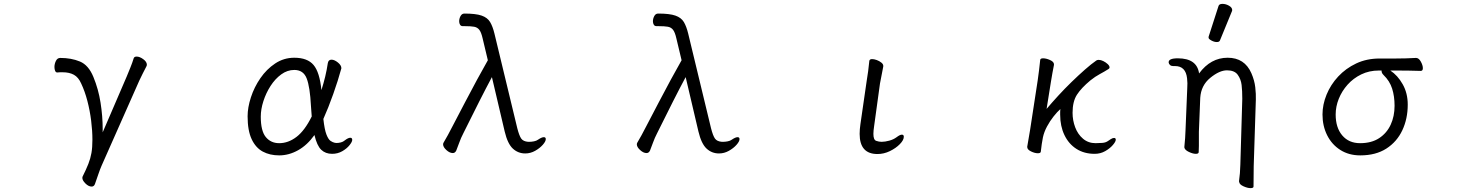

<svg xmlns="http://www.w3.org/2000/svg" viewBox="-20 -784 7583 991"><path d="M634 -389Q643 -411 653 -435.5Q663 -460 670 -483Q673 -492 685 -492Q701 -492 719.5 -478.5Q738 -465 738 -450Q738 -448 737.5 -446Q737 -444 736 -442Q728 -428 717 -405Q706 -382 699 -368L504 72Q497 88 487.5 115.5Q478 143 470 166Q465 179 453 179Q437 179 421 163Q405 147 405 134Q405 130 406 128Q425 90 436 62Q447 34 452 5.5Q457 -23 457 -63Q457 -109 450.5 -161Q444 -213 431 -263Q418 -313 399 -353Q385 -385 361.5 -398Q338 -411 303 -411Q297 -411 290.5 -411Q284 -411 276 -410H275Q268 -410 264.5 -418.5Q261 -427 261 -438Q261 -454 268.5 -469.5Q276 -485 291 -485Q348 -485 392.5 -466.5Q437 -448 462 -387Q488 -324 499 -254Q510 -184 510 -118V-101Z M1603 -87Q1566 -35 1518.5 -8.5Q1471 18 1421 18Q1373 18 1336.5 -1.5Q1300 -21 1279 -65.5Q1258 -110 1258 -184Q1258 -229 1275 -281.5Q1292 -334 1324 -380.5Q1356 -427 1400.5 -456.5Q1445 -486 1499 -486Q1567 -486 1598.5 -448.5Q1630 -411 1639 -319Q1650 -353 1658.5 -388.5Q1667 -424 1672 -458Q1675 -476 1691 -476Q1706 -476 1724 -461.5Q1742 -447 1742 -432Q1742 -431 1741.5 -430Q1741 -429 1741 -428Q1725 -369 1700 -298.5Q1675 -228 1649 -170Q1655 -115 1665 -89.5Q1675 -64 1686.5 -56.5Q1698 -49 1708 -47Q1710 -47 1712.5 -46.5Q1715 -46 1717 -46Q1728 -46 1739.5 -49Q1751 -52 1759 -59Q1777 -73 1788 -73Q1798 -73 1798 -62Q1798 -52 1784 -34.5Q1770 -17 1746.5 -3.5Q1723 10 1694 10Q1660 10 1638 -11Q1616 -32 1603 -87ZM1589 -183Q1588 -196 1587 -209.5Q1586 -223 1585 -237Q1580 -335 1563 -379Q1546 -423 1499 -423Q1463 -423 1431.5 -400Q1400 -377 1376.5 -340.5Q1353 -304 1339.5 -262Q1326 -220 1326 -182Q1326 -108 1352 -76.5Q1378 -45 1421 -45Q1468 -45 1510.5 -77.5Q1553 -110 1589 -183Z M2712 -52Q2723 -52 2736 -54.5Q2749 -57 2757 -63Q2776 -76 2787 -76Q2797 -76 2797 -66Q2797 -54 2781.5 -36.5Q2766 -19 2742 -5.5Q2718 8 2691 8Q2654 8 2627 -17Q2600 -42 2585 -105L2519 -386Q2490 -332 2453 -259Q2416 -186 2372 -97Q2359 -72 2350.5 -48Q2342 -24 2335 -7Q2329 6 2317 6Q2301 6 2284 -9.5Q2267 -25 2267 -39Q2267 -43 2269 -47Q2280 -65 2291.5 -86.5Q2303 -108 2316 -133Q2348 -194 2380 -255.5Q2412 -317 2442.5 -373Q2473 -429 2498 -473L2471 -586Q2464 -617 2454 -630Q2444 -643 2427 -646Q2410 -649 2380 -649H2369Q2359 -649 2354.5 -656.5Q2350 -664 2350 -674Q2350 -688 2357 -701Q2364 -714 2377 -714Q2436 -714 2466 -703.5Q2496 -693 2509.5 -670.5Q2523 -648 2532 -611L2650 -122Q2660 -83 2670.5 -68.5Q2681 -54 2706 -52Z M3712 -52Q3723 -52 3736 -54.5Q3749 -57 3757 -63Q3776 -76 3787 -76Q3797 -76 3797 -66Q3797 -54 3781.5 -36.5Q3766 -19 3742 -5.5Q3718 8 3691 8Q3654 8 3627 -17Q3600 -42 3585 -105L3519 -386Q3490 -332 3453 -259Q3416 -186 3372 -97Q3359 -72 3350.5 -48Q3342 -24 3335 -7Q3329 6 3317 6Q3301 6 3284 -9.5Q3267 -25 3267 -39Q3267 -43 3269 -47Q3280 -65 3291.5 -86.5Q3303 -108 3316 -133Q3348 -194 3380 -255.5Q3412 -317 3442.5 -373Q3473 -429 3498 -473L3471 -586Q3464 -617 3454 -630Q3444 -643 3427 -646Q3410 -649 3380 -649H3369Q3359 -649 3354.5 -656.5Q3350 -664 3350 -674Q3350 -688 3357 -701Q3364 -714 3377 -714Q3436 -714 3466 -703.5Q3496 -693 3509.5 -670.5Q3523 -648 3532 -611L3650 -122Q3660 -83 3670.5 -68.5Q3681 -54 3706 -52Z M4453 -364Q4457 -387 4461 -417Q4465 -447 4467 -470Q4469 -479 4481 -479Q4492 -479 4505.5 -474Q4519 -469 4529 -461Q4539 -453 4539 -444V-441L4522 -353L4492 -135Q4490 -122 4489 -111.5Q4488 -101 4488 -93Q4488 -62 4502.5 -57Q4517 -52 4530 -52Q4548 -52 4570 -58Q4592 -64 4608 -76Q4625 -89 4635 -89Q4645 -89 4645 -78Q4645 -61 4624.5 -40Q4604 -19 4573 -4Q4542 11 4509 11Q4417 11 4417 -93Q4417 -104 4418 -117Q4419 -130 4421 -143Z M5282 -27 5297 -115 5336 -369Q5339 -389 5343 -421.5Q5347 -454 5349 -475Q5350 -483 5364 -483Q5380 -483 5400 -474Q5420 -465 5420 -452V-449Q5417 -435 5412 -407Q5407 -379 5404 -360L5382 -222Q5409 -254 5442 -290Q5475 -326 5510.5 -360.5Q5546 -395 5579.5 -424.5Q5613 -454 5639 -472Q5644 -475 5651 -475Q5662 -475 5675 -468.5Q5688 -462 5697.5 -453Q5707 -444 5707 -436Q5707 -431 5702 -428Q5680 -414 5656.5 -401.5Q5633 -389 5608 -369Q5561 -330 5538.5 -295Q5516 -260 5516 -202Q5516 -163 5529.5 -127Q5543 -91 5570 -68Q5597 -45 5635 -45Q5652 -45 5670 -46.5Q5688 -48 5700 -57Q5704 -60 5713.5 -66Q5723 -72 5730 -72Q5739 -72 5739 -63Q5739 -53 5724 -35.5Q5709 -18 5684.5 -4Q5660 10 5630 10Q5576 10 5536 -15.5Q5496 -41 5474 -87Q5452 -133 5452 -192Q5452 -200 5452 -207Q5452 -214 5453 -221Q5437 -207 5418 -183Q5399 -159 5384 -131Q5369 -103 5363 -75Q5360 -61 5357 -40.5Q5354 -20 5352 -1Q5351 7 5337 7Q5321 7 5301.5 -2.5Q5282 -12 5282 -25Z M6269 -752Q6272 -764 6289.5 -764Q6307 -764 6323.5 -754.5Q6340 -745 6340 -732Q6340 -729 6339 -727L6277 -576Q6274 -567 6260.5 -567Q6247 -567 6232.5 -575Q6218 -583 6218 -589.5Q6218 -596 6219 -597ZM6012 -461Q6010 -483 6059 -483Q6158 -483 6169 -405Q6229 -486 6316.5 -486Q6404 -486 6439 -406Q6455 -369 6459 -333.5Q6463 -298 6462 -270L6451 73L6450 179Q6450 187 6434.5 187Q6419 187 6398 177.5Q6377 168 6376 155L6375 152Q6381 111 6382 65L6392 -274Q6392 -316 6388.5 -345.5Q6385 -375 6368.5 -398Q6352 -421 6313 -421Q6274 -421 6226.5 -382Q6179 -343 6175 -279L6168 -104Q6168 -95 6168 -74Q6168 -53 6168 -31.5Q6168 -10 6167 1Q6167 10 6152 10Q6137 10 6116 0Q6095 -10 6093 -23V-26Q6098 -73 6099 -112L6108 -330Q6110 -354 6107 -380Q6100 -443 6045 -443H6035Q6025 -443 6019 -448.5Q6013 -454 6012 -461Z M7289 -485Q7303 -485 7313.5 -466Q7324 -447 7324 -432Q7324 -418 7313 -418Q7280 -419 7251 -419.5Q7222 -420 7187 -420H7156Q7194 -395 7220 -349Q7246 -303 7246 -244Q7246 -171 7218 -111.5Q7190 -52 7135.5 -17Q7081 18 7001 18Q6942 18 6898 -10Q6854 -38 6830 -86Q6806 -134 6806 -193Q6806 -244 6827 -295.5Q6848 -347 6887 -389Q6926 -431 6980 -456.5Q7034 -482 7101 -482H7183Q7237 -482 7288 -485ZM7111 -420H7097Q7047 -420 7006 -400Q6965 -380 6935.5 -347Q6906 -314 6890 -274Q6874 -234 6874 -193Q6874 -125 6908 -85Q6942 -45 7000 -45Q7059 -45 7098.5 -71Q7138 -97 7158 -140.5Q7178 -184 7178 -238Q7178 -287 7165.5 -326.5Q7153 -366 7121 -397Q7115 -403 7113 -408Q7111 -413 7111 -417Z"/></svg>

Font: QiushuiShotai
Style: Regular
Weight: 600
Designer: Fontworks Inc.
Foundry: Fontworks Inc.
Version: Version 1.250